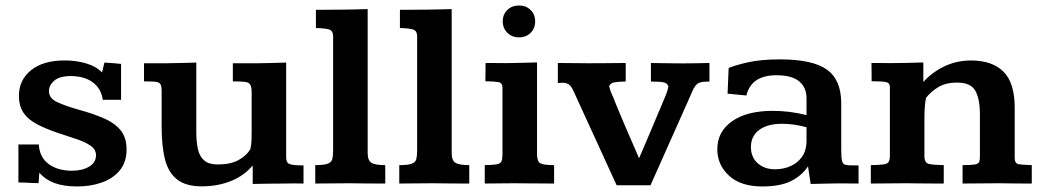

<svg xmlns="http://www.w3.org/2000/svg" viewBox="-20 -672 3816 703"><path d="M262.7 10.7Q212.9 10.7 179.2 -2Q145.5 -14.6 124 -39.6L121.1 -1.5Q102.5 -1.5 84.2 -2.7Q65.9 -3.9 47.4 -3.9V-143.1H122.1Q125 -95.2 158.7 -71Q192.4 -46.9 242.2 -46.9Q281.7 -46.9 306.6 -62Q331.5 -77.1 331.5 -103.5Q331.5 -125 311.5 -138.7Q291.5 -152.3 259.3 -163.1Q227.1 -173.8 189.9 -186Q145.5 -201.2 114 -218Q82.5 -234.9 65.9 -259.3Q49.3 -283.7 49.3 -321.3Q49.3 -378.9 93.5 -414.8Q137.7 -450.7 216.8 -450.7Q258.8 -450.7 295.4 -439.9Q332 -429.2 353.5 -406.7Q354.5 -409.7 356.4 -418.5Q358.4 -427.2 360.4 -435.1Q362.3 -442.9 362.3 -442.9Q362.3 -442.9 374.3 -442.1Q386.2 -441.4 400.9 -440.2Q415.5 -439 423.3 -438V-306.6H356.4Q350.6 -346.7 321 -369.6Q291.5 -392.6 240.2 -393.6Q198.2 -393.6 178.7 -376.7Q159.2 -359.9 159.2 -338.4Q159.2 -312.5 188.5 -298.6Q217.8 -284.7 267.6 -270.5Q323.2 -255.4 362.5 -237.8Q401.9 -220.2 422.6 -193.8Q443.4 -167.5 443.4 -124.5Q443.4 -78.1 418.5 -48.1Q393.6 -18.1 352.5 -3.7Q311.5 10.7 262.7 10.7Z M718.8 10.3Q661.6 10.3 629.4 -14.2Q597.2 -38.6 584.5 -87.2Q571.8 -135.7 571.8 -208.5V-339.4Q571.8 -357.4 566.9 -364.5Q562 -371.6 548.1 -372.8Q534.2 -374 507.3 -374V-440.4Q519.5 -440.4 535.9 -440.4Q552.2 -440.4 567.4 -440.4Q582.5 -440.4 589.4 -440.4Q616.7 -440.9 643.3 -441.4Q669.9 -441.9 698.7 -442.9V-189.9Q698.7 -152.3 704.8 -125.5Q710.9 -98.6 728 -84.2Q745.1 -69.8 777.3 -69.8Q822.8 -69.8 852.3 -85.4Q881.8 -101.1 896.5 -125.5Q900.4 -141.6 900.9 -158.9Q901.4 -176.3 901.4 -195.3V-332.5Q901.4 -353.5 896.2 -362.1Q891.1 -370.6 876.5 -372.3Q861.8 -374 832.5 -374V-440.4Q854.5 -440.4 876.2 -440.4Q897.9 -440.4 923.8 -440.4Q950.7 -440.9 976.3 -441.4Q1002 -441.9 1027.8 -442.9V-95.2Q1027.8 -76.2 1040.3 -71.3Q1052.7 -66.4 1091.3 -66.4V0Q1071.8 -0.5 1055.2 -0.5Q1038.6 -0.5 1022 0Q992.2 0 962.9 0.5Q933.6 1 905.3 1.5Q905.3 -9.8 905.3 -23.4Q905.3 -37.1 905.3 -48.8Q905.3 -60.5 905.3 -65.9Q872.1 -27.3 824 -8.5Q775.9 10.3 718.8 10.3Z M1134.3 0Q1134.3 -2.4 1134.3 -12.2Q1134.3 -22 1134.3 -33.9Q1134.3 -45.9 1134.3 -55.4Q1134.3 -64.9 1134.3 -67.4Q1167 -67.4 1180.4 -72.8Q1193.8 -78.1 1196.8 -89.8Q1199.7 -101.6 1199.7 -121.6V-538.6Q1199.7 -560.1 1183.6 -564.5Q1167.5 -568.8 1136.7 -569.3V-636.2Q1147.9 -636.2 1168 -636.2Q1188 -636.2 1207 -636.5Q1226.1 -636.7 1234.4 -636.7Q1256.8 -637.2 1279.3 -637.5Q1301.8 -637.7 1326.2 -638.7V-112.3Q1326.2 -84 1340.3 -75.7Q1354.5 -67.4 1390.6 -67.4V0Q1359.9 0 1329.1 -0.2Q1298.3 -0.5 1258.3 -1Q1220.2 -1 1191.7 -0.5Q1163.1 0 1134.3 0Z M1441.9 0Q1441.9 -2.4 1441.9 -12.2Q1441.9 -22 1441.9 -33.9Q1441.9 -45.9 1441.9 -55.4Q1441.9 -64.9 1441.9 -67.4Q1474.6 -67.4 1488 -72.8Q1501.5 -78.1 1504.4 -89.8Q1507.3 -101.6 1507.3 -121.6V-538.6Q1507.3 -560.1 1491.2 -564.5Q1475.1 -568.8 1444.3 -569.3V-636.2Q1455.6 -636.2 1475.6 -636.2Q1495.6 -636.2 1514.6 -636.5Q1533.7 -636.7 1542 -636.7Q1564.5 -637.2 1586.9 -637.5Q1609.4 -637.7 1633.8 -638.7V-112.3Q1633.8 -84 1647.9 -75.7Q1662.1 -67.4 1698.2 -67.4V0Q1667.5 0 1636.7 -0.2Q1606 -0.5 1565.9 -1Q1527.8 -1 1499.3 -0.5Q1470.7 0 1441.9 0Z M1754.9 0V-67.4Q1785.2 -67.9 1798.8 -70.3Q1812.5 -72.8 1816.2 -81.5Q1819.8 -90.3 1819.8 -107.9V-350.6Q1819.8 -368.7 1805.2 -371.3Q1790.5 -374 1757.3 -374.5Q1757.3 -391.6 1757.6 -408.2Q1757.8 -424.8 1757.8 -441.4Q1777.8 -441.4 1796.6 -441.2Q1815.4 -440.9 1833.5 -440.9Q1860.8 -441.4 1889.2 -441.9Q1917.5 -442.4 1946.3 -443.4V-107.4Q1946.3 -80.1 1959.2 -73.7Q1972.2 -67.4 2008.8 -67.4V0Q1993.7 0 1973.1 -0.2Q1952.6 -0.5 1931.4 -0.5Q1910.2 -0.5 1891.8 -0.7Q1873.5 -1 1862.8 -1Q1830.1 -1 1805.7 -0.5Q1781.2 0 1754.9 0ZM1880.4 -535.2Q1854.5 -535.2 1837.6 -552Q1820.8 -568.8 1820.8 -594.2Q1820.8 -619.1 1837.6 -635.5Q1854.5 -651.9 1880.4 -651.9Q1906.2 -651.9 1922.9 -635.3Q1939.5 -618.7 1939.5 -593.8Q1939.5 -568.4 1922.9 -551.8Q1906.2 -535.2 1880.4 -535.2Z M2237.8 6.3 2084.5 -328.6Q2076.7 -347.2 2070.3 -355.5Q2064 -363.8 2055.7 -366.2Q2050.3 -369.1 2042 -369.1Q2033.7 -369.1 2022.5 -368.2V-441.4Q2053.7 -441.4 2082.3 -440.9Q2110.8 -440.4 2134.3 -440.4Q2163.1 -440.4 2196.3 -440.7Q2229.5 -440.9 2271 -441.4V-373.5Q2245.1 -373.5 2229.2 -370.4Q2213.4 -367.2 2210.4 -356Q2211.9 -349.1 2214.8 -340.6Q2217.8 -332 2223.1 -320.8Q2230 -303.2 2241.7 -274.9Q2253.4 -246.6 2266.8 -215.1Q2280.3 -183.6 2292.5 -155.8Q2304.7 -127.9 2312.3 -110.1Q2319.8 -92.3 2319.8 -92.3Q2322.8 -98.6 2329.8 -115.5Q2336.9 -132.3 2346.7 -155Q2356.4 -177.7 2366.9 -202.6Q2377.4 -227.5 2387 -250.5Q2396.5 -273.4 2403.8 -290.3Q2411.1 -307.1 2413.6 -313.5Q2424.3 -337.9 2427.2 -355Q2424.8 -366.2 2412.1 -369.9Q2399.4 -373.5 2363.3 -373.5V-441.4Q2398.9 -440.9 2425.5 -440.4Q2452.1 -439.9 2481 -439.9Q2503.4 -439.9 2527.8 -440.4Q2552.2 -440.9 2577.6 -441.4V-373.5Q2556.6 -373.5 2545.4 -370.6Q2534.2 -367.7 2527.3 -359.4Q2520.5 -351.1 2514.6 -336.9Q2508.8 -322.8 2497.6 -298.3L2361.8 6.3Z M2771 10.7Q2691.9 10.7 2649.2 -28.8Q2606.4 -68.4 2606.4 -125.5Q2606.4 -189.9 2660.4 -228Q2714.4 -266.1 2809.1 -266.1Q2840.3 -266.1 2871.8 -262.2Q2903.3 -258.3 2933.1 -250.5V-312Q2933.1 -351.6 2906.2 -374Q2879.4 -396.5 2823.2 -396.5Q2730.5 -396.5 2712.9 -322.3L2644 -329.1L2647.9 -422.9Q2668 -432.1 2716.6 -443.4Q2765.1 -454.6 2835.9 -454.6Q2955.1 -454.6 3007.6 -417.2Q3060.1 -379.9 3060.1 -293.9V-125Q3060.1 -95.7 3063 -83.5Q3065.9 -71.3 3074.5 -68.8Q3083 -66.4 3100.6 -66.4H3123.5V0Q3117.7 0 3101.6 -0.2Q3085.4 -0.5 3068.6 -0.5Q3051.8 -0.5 3043.9 -0.5Q3017.1 0 2995.6 0.5Q2974.1 1 2948.2 1.5L2938.5 -63Q2915 -27.8 2875.2 -8.5Q2835.4 10.7 2771 10.7ZM2817.4 -52.2Q2849.1 -52.2 2875.5 -64.2Q2901.9 -76.2 2917.5 -99.4Q2933.1 -122.6 2933.1 -156.2V-206.1Q2909.7 -212.4 2887.5 -215.6Q2865.2 -218.8 2843.3 -218.8Q2790 -218.8 2759.8 -196.3Q2729.5 -173.8 2729.5 -133.8Q2729.5 -96.2 2754.4 -74.2Q2779.3 -52.2 2817.4 -52.2Z M3168.5 0Q3168.5 -2.4 3168.5 -12.2Q3168.5 -22 3168.5 -33.9Q3168.5 -45.9 3168.5 -55.4Q3168.5 -64.9 3168.5 -67.4Q3199.2 -67.9 3214.1 -69.8Q3229 -71.8 3233.6 -79.1Q3238.3 -86.4 3238.3 -102.5V-352.5Q3238.3 -369.1 3222.9 -371.8Q3207.5 -374.5 3171.4 -374.5Q3171.4 -377.9 3171.4 -393.1Q3171.4 -408.2 3171.1 -423.1Q3170.9 -438 3170.9 -441.4Q3190.4 -441.4 3208.3 -441.2Q3226.1 -440.9 3242.7 -440.9Q3272.9 -440.9 3301.8 -441.7Q3330.6 -442.4 3360.8 -443.4V-371.6Q3390.1 -405.3 3434.6 -427.5Q3479 -449.7 3533.7 -450.7Q3612.8 -450.7 3654.1 -409.7Q3695.3 -368.7 3695.3 -276.9V-93.8Q3695.3 -72.8 3710.4 -70.6Q3725.6 -68.4 3757.8 -67.4V0Q3730 0 3703.1 -0.2Q3676.3 -0.5 3637.7 -1Q3600.1 -1 3567.9 -0.5Q3535.6 0 3504.4 0V-67.4Q3536.1 -67.4 3549.3 -69.8Q3562.5 -72.3 3565.2 -79.1Q3567.9 -85.9 3567.9 -99.6V-253.4Q3567.9 -311 3550.8 -340.3Q3533.7 -369.6 3484.4 -369.6Q3440.9 -369.6 3413.1 -351.6Q3385.3 -333.5 3370.6 -313.5Q3367.2 -297.4 3366 -278.6Q3364.7 -259.8 3364.7 -238.8V-100.1Q3364.7 -75.7 3381.3 -71.8Q3397.9 -67.9 3435.5 -67.4V0Q3403.3 0 3372.8 -0.2Q3342.3 -0.5 3298.8 -1Q3259.3 -1 3229 -0.5Q3198.7 0 3168.5 0Z"/></svg>

Font: Kameron SemiBold
Style: Regular
Weight: 600
Designer: Vernon Adams
Foundry: Vernon Adams
Version: Version 1.100